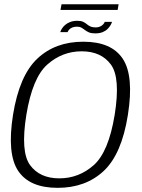

<svg xmlns="http://www.w3.org/2000/svg" viewBox="-20 -876 665 900"><path d="M250 4.5Q381.5 4.5 466 -74.5Q550.5 -153.5 579.5 -337.5Q608.5 -520.5 555.5 -600.5Q502.5 -680.5 370.5 -680.5Q239 -680.5 154.8 -601Q70.5 -521.5 41 -337.5Q12 -154.5 65.2 -75Q118.5 4.5 250 4.5ZM258 -40Q166.5 -40 121 -102Q75.5 -164 103.5 -337.5Q132 -511.5 201.8 -573.5Q271.5 -635.5 363 -635.5Q454 -635.5 499.8 -573.5Q545.5 -511.5 517.5 -337.5Q489 -163.5 419.2 -101.8Q349.5 -40 258 -40ZM426 -719.5Q446.5 -719.5 460.8 -725.2Q475 -731 484.2 -740.2Q493.5 -749.5 498.5 -758.5Q503.5 -767.5 505 -773.5H471Q469.5 -768.5 464 -762.2Q458.5 -756 449.5 -751.8Q440.5 -747.5 429 -747.5Q413.5 -747.5 403.8 -752Q394 -756.5 386.5 -763Q379 -769.5 369.2 -774Q359.5 -778.5 342.5 -778.5Q323.5 -778.5 309.2 -773Q295 -767.5 285.2 -759Q275.5 -750.5 270 -741.5Q264.5 -732.5 262.5 -725.5H297Q298.5 -730.5 303.8 -736.8Q309 -743 318.5 -747Q328 -751 340.5 -751Q353.5 -751 361.8 -746.2Q370 -741.5 378 -735.2Q386 -729 397 -724.2Q408 -719.5 426 -719.5ZM263.5 -829.5H531.5L536 -856H268.5Z"/></svg>

Font: Anybody Thin Light
Style: Italic
Weight: 300
Italic angle: -10°
Version: Version 1.113;gftools[0.9.25]